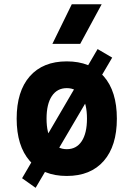

<svg xmlns="http://www.w3.org/2000/svg" viewBox="-20 -815 626 900"><path d="M147 65.4 83.5 20.5 437.5 -585 505.9 -544.9ZM293 9.8Q181.2 9.8 119.6 -60.5Q58.1 -130.9 58.1 -258.8Q58.1 -387.2 119.6 -457.3Q181.2 -527.3 293 -527.3Q404.8 -527.3 466.3 -457.3Q527.8 -387.2 527.8 -258.8Q527.8 -130.9 466.3 -60.5Q404.8 9.8 293 9.8ZM293.2 -115.7Q338.4 -115.7 363 -153.1Q387.7 -190.5 387.7 -258.9Q387.7 -327.6 363 -364.7Q338.4 -401.9 293 -401.9Q248 -401.9 223.1 -364.7Q198.2 -327.5 198.2 -258.8Q198.2 -190.4 223.1 -153.1Q248 -115.7 293.2 -115.7ZM225.6 -609.4 316.4 -794.9H456.5L356 -609.4Z"/></svg>

Font: Cascadia Mono
Style: Regular
Weight: 400
Monospace: yes
Designer: Aaron Bell
Foundry: Saja Typeworks
Version: Version 2102.003